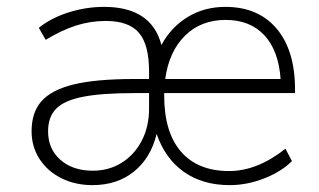

<svg xmlns="http://www.w3.org/2000/svg" viewBox="-20 -532 930 559"><path d="M458 -261V-254Q458 -147 507 -90.5Q556 -34 647 -34Q729 -34 811 -99L830 -63Q799 -32 749 -12.5Q699 7 649 7Q570 7 515.5 -31.5Q461 -70 436 -142Q419 -72 370 -32.5Q321 7 249 7Q200 7 160 -12.5Q120 -32 96.5 -67Q73 -102 72 -146Q71 -203 100 -236.5Q129 -270 194 -286Q259 -302 371 -302H414V-324Q414 -402 384.5 -436.5Q355 -471 288 -471Q243 -471 201 -457.5Q159 -444 113 -416L93 -451Q129 -480 180 -496Q231 -512 283 -512Q421 -512 450 -401Q478 -453 526.5 -482.5Q575 -512 636 -512Q732 -512 785.5 -448.5Q839 -385 839 -271V-261ZM461 -302H797Q791 -385 749.5 -429.5Q708 -474 637 -474Q565 -474 518.5 -428Q472 -382 461 -302ZM414 -216V-261H373Q275 -261 220.5 -250Q166 -239 143 -215Q120 -191 120 -150Q120 -98 156 -66.5Q192 -35 250 -35Q297 -35 334 -58Q371 -81 392.5 -122Q414 -163 414 -216Z"/></svg>

Font: MuliDisplayVN ExtraLight
Style: Regular
Weight: 200
Designer: Vernon Adams
Foundry: Vernon Adams
Version: Version 2.100